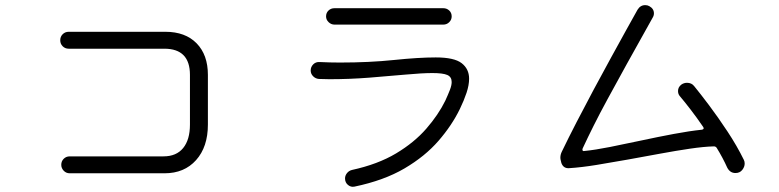

<svg xmlns="http://www.w3.org/2000/svg" viewBox="-20 -723 3040 749"><path d="M252 -47Q238 -47 228.5 -57Q219 -67 219 -80Q219 -94 228.5 -103.5Q238 -113 252 -113H618Q668 -113 694.5 -145.5Q721 -178 721 -237V-431Q721 -533 621 -533H248Q234 -533 224.5 -542.5Q215 -552 215 -566Q215 -580 224.5 -589.5Q234 -599 248 -599H625Q703 -599 747 -554Q791 -509 791 -431V-237Q791 -150 745 -98.5Q699 -47 622 -47Z M1285 -627Q1272 -627 1262 -636.5Q1252 -646 1252 -659Q1252 -673 1261.5 -682Q1271 -691 1285 -691H1709Q1723 -691 1732.5 -682Q1742 -673 1742 -659Q1742 -646 1732.5 -636.5Q1723 -627 1709 -627ZM1363 5Q1349 8 1337.5 -1.5Q1326 -11 1326 -27Q1326 -38 1333.5 -47.5Q1341 -57 1353 -60Q1454 -82 1525 -124.5Q1596 -167 1643 -221Q1690 -275 1717 -330Q1728 -354 1735 -372Q1742 -390 1742 -403Q1742 -423 1725 -430.5Q1708 -438 1667 -438Q1627 -438 1562 -432Q1497 -426 1420 -420Q1343 -414 1265 -414Q1255 -414 1245 -414.5Q1235 -415 1224 -415Q1211 -416 1201.5 -425.5Q1192 -435 1192 -448Q1192 -462 1202 -472Q1212 -482 1227 -481Q1247 -480 1267 -479.5Q1287 -479 1306 -479Q1421 -479 1517 -489Q1613 -499 1680 -499Q1752 -499 1781 -476.5Q1810 -454 1810 -416Q1810 -391 1800 -361Q1790 -331 1774 -298Q1743 -234 1690.5 -173.5Q1638 -113 1558 -66Q1478 -19 1363 5Z M2849 -48Q2828 -48 2817 -69Q2800 -107 2776 -146Q2772 -152 2765 -152Q2726 -151 2671.5 -143Q2617 -135 2555 -123.5Q2493 -112 2429 -100.5Q2365 -89 2306.5 -79.5Q2248 -70 2201 -67Q2178 -65 2170 -87Q2169 -92 2167.5 -97.5Q2166 -103 2166 -108Q2166 -120 2172 -132Q2197 -184 2229 -246Q2261 -308 2295.5 -372.5Q2330 -437 2363 -497Q2396 -557 2423 -606Q2450 -655 2467 -685Q2478 -703 2497 -703Q2506 -703 2513 -699Q2531 -689 2531 -671Q2531 -662 2526 -654Q2467 -549 2424.5 -472Q2382 -395 2350.5 -337Q2319 -279 2296 -233Q2273 -187 2253 -144Q2252 -142 2252 -140Q2252 -132 2260 -134Q2301 -138 2359 -149.5Q2417 -161 2482 -175Q2547 -189 2608.5 -200.5Q2670 -212 2718 -217Q2729 -219 2723 -228Q2697 -266 2673 -297Q2649 -328 2632 -348Q2625 -356 2625 -368Q2625 -383 2638 -393Q2648 -400 2660 -400Q2678 -400 2688 -387Q2711 -359 2746 -312.5Q2781 -266 2818 -210Q2855 -154 2882 -99Q2885 -93 2885 -85Q2885 -72 2875.5 -60Q2866 -48 2849 -48Z"/></svg>

Font: Kiwi Maru Light
Style: Regular
Weight: 300
Designer: Hiroki-Chan
Version: Version 1.100